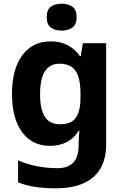

<svg xmlns="http://www.w3.org/2000/svg" viewBox="-20 -780 673 1040"><path d="M255 -556Q305 -556 345 -536Q385 -516 413 -476H417L429 -546H555V1Q555 79 524.5 132Q494 185 433 212.5Q372 240 282 240Q224 240 174.5 233Q125 226 78 208V89Q128 110 181.5 120.5Q235 131 291 131Q349 131 377.5 100Q406 69 406 7V-4Q406 -21 407.5 -39Q409 -57 410 -71H406Q378 -28 339 -9Q300 10 251 10Q154 10 99.5 -64.5Q45 -139 45 -272Q45 -406 101 -481Q157 -556 255 -556ZM302 -435Q267 -435 243.5 -416.5Q220 -398 208.5 -361.5Q197 -325 197 -270Q197 -188 223 -147.5Q249 -107 304 -107Q333 -107 354 -114.5Q375 -122 388.5 -139.5Q402 -157 409 -185Q416 -213 416 -253V-271Q416 -330 404 -366Q392 -402 367 -418.5Q342 -435 302 -435ZM314 -760Q347 -760 371 -744.5Q395 -729 395 -687Q395 -646 371 -630Q347 -614 314 -614Q280 -614 256.5 -630Q233 -646 233 -687Q233 -729 256.5 -744.5Q280 -760 314 -760Z"/></svg>

Font: Noto Sans Telugu
Style: Regular
Weight: 400
Designer: Jelle Bosma - Monotype Design Team
Foundry: Monotype Imaging Inc.
Version: Version 2.003